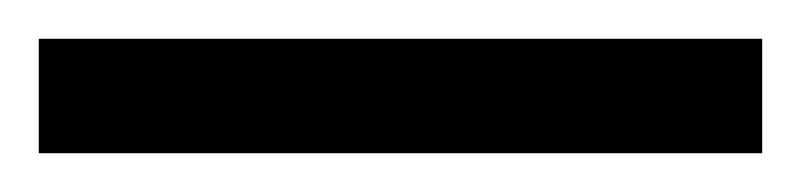

<svg xmlns="http://www.w3.org/2000/svg" viewBox="-24 63 413 99"><path d="M-4 142H369V83H-4Z"/></svg>

Font: Noto Serif Georgian ExtraCondensed Medium
Style: Regular
Weight: 500
Width: 2
Designer: Monotype Design Team, Akaki Razmadze
Foundry: Google LLC
Version: Version 2.003